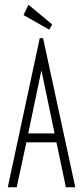

<svg xmlns="http://www.w3.org/2000/svg" viewBox="-20 -796 353 816"><path d="M260 0 220 -191H92L51 0H13L149 -634H163L300 0ZM156 -497 100 -229H212ZM189 -670 80 -732 101 -776 202 -692Z"/></svg>

Font: Inconsolata ExtraCondensed Light
Style: Regular
Weight: 300
Width: 2
Monospace: yes
Designer: Raph Levien, Cyreal, Brenton Simpson
Foundry: Raph Levien, Cyreal, Google
Version: Version 3.100; ttfautohint (v1.8.4.7-5d5b)